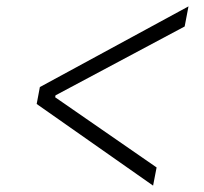

<svg xmlns="http://www.w3.org/2000/svg" viewBox="-20 -589 640 602"><path d="M460 -7 95 -263 105 -316 571 -569 559 -506 154 -290 153 -284 471 -64Z"/></svg>

Font: IBM Plex Sans Light
Style: Italic
Weight: 300
Italic angle: -11.31°
Designer: Mike Abbink, Paul van der Laan, Pieter van Rosmalen
Foundry: Bold Monday
Version: Version 3.201